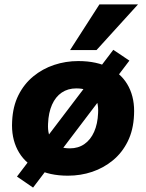

<svg xmlns="http://www.w3.org/2000/svg" viewBox="-20 -786 663 871"><path d="M288 11Q204 11 146 -20Q88 -51 59.5 -106.5Q31 -162 35 -235Q38 -303 63.5 -354Q89 -405 131 -439.5Q173 -474 225.5 -491.5Q278 -509 335 -509Q420 -509 478 -478Q536 -447 564 -392Q592 -337 588 -264Q585 -196 559.5 -144.5Q534 -93 492 -58.5Q450 -24 398 -6.5Q346 11 288 11ZM297 -113Q335 -113 363 -132.5Q391 -152 407 -188Q423 -224 425 -273Q428 -327 404 -356Q380 -385 326 -385Q288 -385 260 -366Q232 -347 216 -311Q200 -275 198 -225Q195 -172 219.5 -142.5Q244 -113 297 -113ZM130 65 57 15 494 -560 567 -511ZM298 -559 431 -766H606L418 -559Z"/></svg>

Font: Nunito Sans 10pt Black
Style: Italic
Weight: 900
Italic angle: -9°
Designer: Vernon Adams
Foundry: Vernon Adams
Version: Version 3.101;gftools[0.9.27]